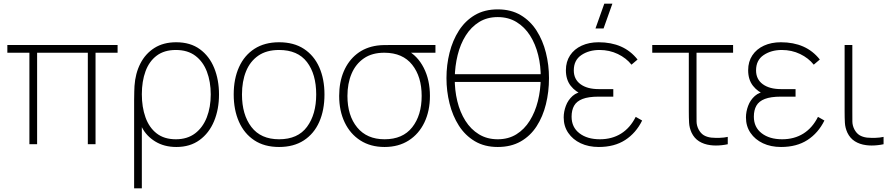

<svg xmlns="http://www.w3.org/2000/svg" viewBox="-20 -785 4859 1045"><path d="M140 0V-498H20V-540H620V-498H500V0H458V-498H182V0Z M710 240V-241Q710 -268 710.8 -287Q711.5 -306 712 -317Q716.5 -385.5 744 -439.2Q771.5 -493 820.5 -524Q869.5 -555 939 -555Q1016 -555 1067.8 -517.2Q1119.5 -479.5 1145.8 -415Q1172 -350.5 1172 -271Q1172 -190 1145 -125.2Q1118 -60.5 1066.2 -22.8Q1014.5 15 940 15Q873.5 15 824.8 -15Q776 -45 752 -93V240ZM937 -27Q999.5 -27 1041.8 -59Q1084 -91 1105.5 -146.2Q1127 -201.5 1127 -271Q1127 -340 1106.2 -394.8Q1085.5 -449.5 1043.5 -481.2Q1001.5 -513 937 -513Q874 -513 833 -482.2Q792 -451.5 772 -397Q752 -342.5 752 -272Q752 -202 771.8 -146.5Q791.5 -91 832.5 -59Q873.5 -27 937 -27Z M1499 15Q1419 15 1364 -21.5Q1309 -58 1280.5 -122.5Q1252 -187 1252 -271Q1252 -356 1281 -420Q1310 -484 1365.2 -519.5Q1420.5 -555 1499 -555Q1579.5 -555 1634.5 -518.8Q1689.5 -482.5 1717.8 -418.5Q1746 -354.5 1746 -271Q1746 -185.5 1717.5 -121.2Q1689 -57 1633.8 -21Q1578.5 15 1499 15ZM1499 -27Q1601 -27 1651 -94.8Q1701 -162.5 1701 -271Q1701 -381.5 1650.8 -447.2Q1600.5 -513 1499 -513Q1430.5 -513 1385.8 -482Q1341 -451 1319 -396.5Q1297 -342 1297 -271Q1297 -161 1348.2 -94Q1399.5 -27 1499 -27Z M2073 15Q1997 15 1941.5 -20.5Q1886 -56 1856 -118.8Q1826 -181.5 1826 -263Q1826 -338 1851 -396.5Q1876 -455 1922.2 -491.5Q1968.5 -528 2033 -537Q2051 -539.5 2073 -539.8Q2095 -540 2113 -540H2350V-498H2172L2194 -512Q2252.5 -482 2286.2 -416Q2320 -350 2320 -263Q2320 -181.5 2290 -118.8Q2260 -56 2204.5 -20.5Q2149 15 2073 15ZM2073 -27Q2172 -27 2223.5 -92.2Q2275 -157.5 2275 -263Q2275 -367.5 2223.5 -432.5Q2172 -497.5 2073 -498Q2006 -498.5 1961 -467.8Q1916 -437 1893.5 -383.8Q1871 -330.5 1871 -263Q1871 -156 1924 -91.5Q1977 -27 2073 -27Z M2434 -339V-381H2943V-339ZM2689 15Q2617 15 2564.2 -16.5Q2511.5 -48 2477.5 -101.2Q2443.5 -154.5 2426.8 -221.8Q2410 -289 2410 -360Q2410 -431.5 2426.8 -498.2Q2443.5 -565 2477.5 -618.2Q2511.5 -671.5 2564.2 -702.8Q2617 -734 2689 -734Q2761 -734 2813.8 -702.8Q2866.5 -671.5 2900.5 -618.2Q2934.5 -565 2951.2 -498.2Q2968 -431.5 2968 -360Q2968 -285 2951.2 -217.5Q2934.5 -150 2900.5 -97.5Q2866.5 -45 2813.8 -15Q2761 15 2689 15ZM2689 -27Q2747 -27 2790.5 -54Q2834 -81 2863.2 -127.8Q2892.5 -174.5 2907.5 -234.5Q2922.5 -294.5 2923 -360Q2924 -425.5 2909.2 -485.2Q2894.5 -545 2865 -591.5Q2835.5 -638 2791.2 -665Q2747 -692 2689 -692Q2631 -692 2587.5 -665Q2544 -638 2514.8 -591.5Q2485.5 -545 2470.8 -485.2Q2456 -425.5 2455 -360Q2454.5 -294.5 2469 -234.5Q2483.5 -174.5 2513 -127.8Q2542.5 -81 2586.8 -54Q2631 -27 2689 -27Z M3265 -630H3221L3269 -765H3313ZM3239 15Q3183.5 15 3140.5 -5.2Q3097.5 -25.5 3072.8 -61.8Q3048 -98 3048 -146Q3048 -177 3059.8 -208.8Q3071.5 -240.5 3096.5 -262.8Q3121.5 -285 3162 -288L3156 -268Q3112.5 -284.5 3086.2 -318Q3060 -351.5 3060 -403Q3060 -449.5 3082.8 -483.8Q3105.5 -518 3145.8 -536.5Q3186 -555 3238 -555Q3306.5 -555 3359.5 -531.8Q3412.5 -508.5 3450 -461L3417 -433Q3388.5 -469 3342.8 -491Q3297 -513 3243 -513Q3185.5 -513 3144.2 -485.2Q3103 -457.5 3103 -402Q3103 -353.5 3139.5 -326.8Q3176 -300 3239 -300H3318V-259H3238Q3183 -259 3150.8 -246.5Q3118.5 -234 3104.8 -209.8Q3091 -185.5 3091 -150Q3091 -92.5 3133.5 -59.8Q3176 -27 3245 -27Q3311 -27 3360.5 -58Q3410 -89 3440 -149L3475 -129Q3441.5 -61 3382.8 -23Q3324 15 3239 15Z M3846 5Q3811 0.5 3784.8 -16Q3758.5 -32.5 3744 -63Q3732 -89.5 3730.5 -116.8Q3729 -144 3729 -179V-498H3530V-540H3970V-498H3771V-179Q3771 -144 3771.2 -123Q3771.5 -102 3782 -81Q3793.5 -59.5 3810.2 -49.2Q3827 -39 3851 -36Q3873.5 -34 3897.2 -34.8Q3921 -35.5 3941 -40V0Q3925 3.5 3908.8 5.2Q3892.5 7 3876.5 7Q3860.5 7 3846 5Z M4231 15Q4175.5 15 4132.5 -5.2Q4089.5 -25.5 4064.8 -61.8Q4040 -98 4040 -146Q4040 -177 4051.8 -208.8Q4063.5 -240.5 4088.5 -262.8Q4113.5 -285 4154 -288L4148 -268Q4104.5 -284.5 4078.2 -318Q4052 -351.5 4052 -403Q4052 -449.5 4074.8 -483.8Q4097.5 -518 4137.8 -536.5Q4178 -555 4230 -555Q4298.5 -555 4351.5 -531.8Q4404.5 -508.5 4442 -461L4409 -433Q4380.5 -469 4334.8 -491Q4289 -513 4235 -513Q4177.5 -513 4136.2 -485.2Q4095 -457.5 4095 -402Q4095 -353.5 4131.5 -326.8Q4168 -300 4231 -300H4310V-259H4230Q4175 -259 4142.8 -246.5Q4110.5 -234 4096.8 -209.8Q4083 -185.5 4083 -150Q4083 -92.5 4125.5 -59.8Q4168 -27 4237 -27Q4303 -27 4352.5 -58Q4402 -89 4432 -149L4467 -129Q4433.5 -61 4374.8 -23Q4316 15 4231 15Z M4694 5Q4659 0.5 4632.8 -16Q4606.5 -32.5 4592 -63Q4580 -89.5 4578.5 -116.8Q4577 -144 4577 -179V-540H4619V-179Q4619 -144 4619.2 -123Q4619.5 -102 4630 -81Q4641.5 -59.5 4658.2 -49.2Q4675 -39 4699 -36Q4721.5 -34 4745.2 -34.8Q4769 -35.5 4789 -40V0Q4773 3.5 4756.5 5.2Q4740 7 4724.2 7Q4708.5 7 4694 5Z"/></svg>

Font: Manrope ExtraLight
Style: Regular
Weight: 200
Designer: Mikhail Sharanda
Foundry: Mikhail Sharanda
Version: Version 4.505